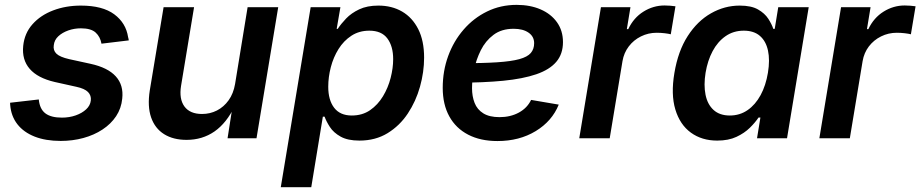

<svg xmlns="http://www.w3.org/2000/svg" viewBox="-20 -576 3835 800"><path d="M232.9 11.2Q170.4 11.2 124.5 -6.8Q78.6 -24.9 52.5 -58.3Q26.4 -91.8 22.5 -138.2Q22.5 -141.1 22.2 -143.3Q22 -145.5 22 -147.9L141.6 -161.6Q145.5 -121.6 168.9 -103.8Q192.4 -85.9 237.8 -85.9Q269 -85.9 295.4 -95.2Q321.8 -104.5 338.9 -120.4Q356 -136.2 358.4 -157.2Q360.8 -178.2 346.7 -192.6Q332.5 -207 297.9 -214.4L208 -234.4Q136.7 -251 103.8 -289.1Q70.8 -327.1 76.7 -384.8Q82 -437.5 115.5 -475.1Q148.9 -512.7 201.7 -532.7Q254.4 -552.7 316.9 -552.7Q407.2 -552.7 456.1 -516.4Q504.9 -480 513.7 -421.4Q514.6 -418.5 515.4 -414.8Q516.1 -411.1 516.6 -407.7L402.8 -394Q397.9 -422.4 378.7 -440.2Q359.4 -458 316.9 -458Q289.6 -458 264.6 -449.2Q239.7 -440.4 223.1 -425Q206.5 -409.7 204.1 -387.7Q200.7 -366.2 215.1 -352.3Q229.5 -338.4 268.1 -329.6L357.4 -310.1Q429.2 -294.4 462.4 -257.8Q495.6 -221.2 489.3 -165Q485.4 -124.5 463.9 -92Q442.4 -59.6 407.2 -36.4Q372.1 -13.2 327.4 -1Q282.7 11.2 232.9 11.2Z M757.3 6.8Q701.7 6.8 663.6 -17.1Q625.5 -41 609.6 -86.9Q593.8 -132.8 604 -198.7L661.6 -545.9H788.6L734.4 -218.3Q725.6 -163.6 748.5 -132.3Q771.5 -101.1 821.8 -101.1Q855.5 -101.1 884 -115.7Q912.6 -130.4 932.6 -158.2Q952.6 -186 959.5 -226.1L1011.7 -545.9H1139.2L1048.8 0H928.2L949.2 -134.8H958.5Q924.3 -63.5 873.8 -28.3Q823.2 6.8 757.3 6.8Z M1149.9 204.1 1274.4 -545.9H1398.4L1382.8 -455.6H1387.2Q1400.4 -476.1 1422.1 -498.8Q1443.8 -521.5 1476.8 -537.1Q1509.8 -552.7 1556.6 -552.7Q1612.8 -552.7 1655.5 -527.8Q1698.2 -502.9 1722.7 -454.6Q1747.1 -406.2 1747.1 -335.9Q1747.1 -275.9 1730 -214.8Q1712.9 -153.8 1679.2 -103Q1645.5 -52.2 1595 -21.2Q1544.4 9.8 1477.5 9.8Q1428.7 9.8 1399.2 -6.8Q1369.6 -23.4 1354.5 -46.9Q1339.4 -70.3 1332.5 -89.8H1325.2L1276.9 204.1ZM1445.8 -94.7Q1489.7 -94.7 1522 -116.9Q1554.2 -139.2 1575.7 -174.8Q1597.2 -210.4 1607.7 -251.5Q1618.2 -292.5 1618.2 -329.6Q1618.2 -383.3 1594 -415.8Q1569.8 -448.2 1519 -448.2Q1476.6 -448.2 1444.3 -427.2Q1412.1 -406.2 1390.6 -371.8Q1369.1 -337.4 1358.4 -296.1Q1347.7 -254.9 1347.7 -214.4Q1347.7 -159.2 1372.3 -127Q1397 -94.7 1445.8 -94.7Z M2052.7 11.7Q1981.9 11.7 1930.7 -14.9Q1879.4 -41.5 1852.1 -91.1Q1824.7 -140.6 1824.7 -210Q1824.7 -280.3 1847.4 -342.5Q1870.1 -404.8 1911.9 -452.9Q1953.6 -501 2009.8 -528.3Q2065.9 -555.7 2132.8 -555.7Q2189 -555.7 2232.4 -536.9Q2275.9 -518.1 2300.8 -483.2Q2325.7 -448.2 2325.7 -400.4Q2325.7 -351.1 2297.9 -318.4Q2270 -285.6 2214.6 -266.6Q2159.2 -247.6 2076.7 -239.5Q1994.1 -231.4 1884.3 -231.4L1898.4 -312.5Q1990.7 -312.5 2050.5 -316.4Q2110.4 -320.3 2144 -329.6Q2177.7 -338.9 2191.7 -355.2Q2205.6 -371.6 2205.6 -396Q2205.6 -423.8 2182.4 -439.9Q2159.2 -456.1 2120.1 -456.1Q2069.8 -456.1 2036.4 -430.9Q2002.9 -405.8 1983.4 -366.7Q1963.9 -327.6 1955.3 -285.2Q1946.8 -242.7 1946.8 -208.5Q1946.8 -174.8 1957.5 -147.2Q1968.3 -119.6 1993.7 -103.8Q2019 -87.9 2061.5 -87.9Q2106.9 -87.9 2141.8 -106.9Q2176.8 -126 2192.9 -159.7L2308.1 -140.1Q2280.3 -71.3 2212.2 -29.8Q2144 11.7 2052.7 11.7Z M2393.6 0 2483.9 -545.9H2606.9L2591.8 -454.6H2597.7Q2620.1 -502 2661.1 -527.6Q2702.1 -553.2 2749 -553.2Q2759.8 -553.2 2772.7 -552.2Q2785.6 -551.3 2794.4 -549.8L2774.9 -433.1Q2766.6 -435.5 2749.5 -437.5Q2732.4 -439.5 2716.3 -439.5Q2681.2 -439.5 2650.6 -424.3Q2620.1 -409.2 2599.9 -382.6Q2579.6 -356 2573.7 -321.3L2520.5 0Z M2968.3 9.8Q2904.3 9.8 2858.6 -23.4Q2813 -56.6 2793.9 -119.9Q2774.9 -183.1 2790 -272Q2805.2 -363.3 2845.5 -425.8Q2885.7 -488.3 2942.4 -520.5Q2999 -552.7 3062 -552.7Q3110.4 -552.7 3138.4 -536.6Q3166.5 -520.5 3181.2 -497.8Q3195.8 -475.1 3202.1 -455.6H3208L3222.7 -545.9H3349.6L3259.3 0H3134.3L3148.4 -86.4H3140.6Q3127 -65.9 3104.5 -43.7Q3082 -21.5 3048.8 -5.9Q3015.6 9.8 2968.3 9.8ZM3021 -94.7Q3062.5 -94.7 3095 -117.2Q3127.4 -139.6 3149.2 -179.7Q3170.9 -219.7 3179.7 -272.9Q3188.5 -326.2 3179.9 -365.5Q3171.4 -404.8 3146.2 -426.5Q3121.1 -448.2 3079.1 -448.2Q3036.1 -448.2 3003.2 -425.3Q2970.2 -402.3 2949.2 -362.8Q2928.2 -323.2 2919.9 -272.9Q2911.6 -221.7 2919.7 -181.4Q2927.7 -141.1 2953.1 -117.9Q2978.5 -94.7 3021 -94.7Z M3394 0 3484.4 -545.9H3607.4L3592.3 -454.6H3598.1Q3620.6 -502 3661.6 -527.6Q3702.6 -553.2 3749.5 -553.2Q3760.3 -553.2 3773.2 -552.2Q3786.1 -551.3 3794.9 -549.8L3775.4 -433.1Q3767.1 -435.5 3750 -437.5Q3732.9 -439.5 3716.8 -439.5Q3681.6 -439.5 3651.1 -424.3Q3620.6 -409.2 3600.3 -382.6Q3580.1 -356 3574.2 -321.3L3521 0Z"/></svg>

Font: Inter SemiBold
Style: Italic
Weight: 600
Italic angle: -9.3988°
Designer: Rasmus Andersson
Foundry: rsms
Version: Version 4.001;git-66647c0bb